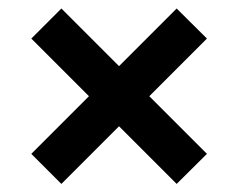

<svg xmlns="http://www.w3.org/2000/svg" viewBox="-20 -612 574 463"><path d="M128 -168.5 55.5 -241 194.5 -380 55.5 -519 128 -591.5 267 -452.5 406 -591.5 479 -519 340 -380 479 -241 406 -168.5 267 -307.5Z"/></svg>

Font: Encode Sans Expanded SemiBold
Style: Regular
Weight: 600
Width: 7
Designer: Multiple Designers
Foundry: Impallari Type
Version: Version 3.000; ttfautohint (v1.8.3) -l 8 -r 50 -G 200 -x 14 